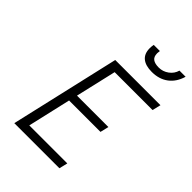

<svg xmlns="http://www.w3.org/2000/svg" viewBox="-263 -1036 1150 1150"><g transform="rotate(45 312.0 -461.0)"><path d="M337 -891Q337 -906 340 -922H392Q390 -906 390 -901Q390 -872 407 -859.5Q424 -847 457 -847Q492 -847 520.5 -868Q549 -889 558 -922H610Q593 -863 550.5 -831Q508 -799 446 -799Q393 -799 365 -822Q337 -845 337 -891ZM241 -695H624L611 -641H290L230 -382H496L483 -328H217L154 -54H476L463 0H81Z"/></g></svg>

Font: Cairo Light
Style: Italic
Weight: 300
Italic angle: -13°
Designer: Mohamed Gaber, Accademia di Belle Arti di Urbino and others
Foundry: Kief Type Foundry, Accademia di Belle Arti di Urbino and others
Version: Version 3.011